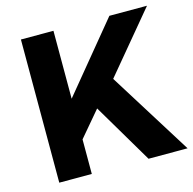

<svg xmlns="http://www.w3.org/2000/svg" viewBox="-104 -808 915 912"><g transform="rotate(-15 354.0 -352.0)"><path d="M237 -704V-370L512 -704H697L452 -410L708 0H516L342 -294L237 -170V0H77V-704Z"/></g></svg>

Font: Prodigy Sans
Style: Bold
Weight: 700
Designer: Wei Huang
Foundry: Wei Huang
Version: Version 1.003; ttfautohint (v1.8.3)